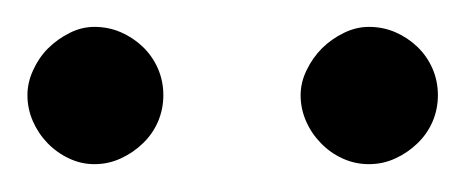

<svg xmlns="http://www.w3.org/2000/svg" viewBox="-20 -669 339 140"><path d="M99.1 -599.6Q99.1 -589.4 95.2 -580.3Q91.3 -571.3 84.2 -564.5Q77.1 -557.6 68.1 -553.5Q59.1 -549.3 48.8 -549.3Q39.1 -549.3 30.3 -553.5Q21.5 -557.6 14.6 -564.7Q7.8 -571.8 3.9 -580.8Q0 -589.8 0 -599.6Q0 -608.9 4.2 -617.9Q8.3 -627 15.1 -633.8Q22 -640.6 30.8 -645Q39.6 -649.4 48.8 -649.4Q59.1 -649.4 68.1 -645.5Q77.1 -641.6 84.2 -634.8Q91.3 -627.9 95.2 -618.9Q99.1 -609.9 99.1 -599.6ZM299.3 -599.6Q299.3 -589.4 295.4 -580.3Q291.5 -571.3 284.4 -564.5Q277.3 -557.6 268.3 -553.5Q259.3 -549.3 249 -549.3Q238.8 -549.3 229.7 -553.5Q220.7 -557.6 213.9 -564.7Q207 -571.8 203.1 -580.8Q199.2 -589.8 199.2 -599.6Q199.2 -608.9 203.6 -617.9Q208 -627 214.8 -633.8Q221.7 -640.6 230.7 -645Q239.7 -649.4 249 -649.4Q259.3 -649.4 268.3 -645.5Q277.3 -641.6 284.4 -634.8Q291.5 -627.9 295.4 -618.9Q299.3 -609.9 299.3 -599.6Z"/></svg>

Font: Doulos SIL Cyr
Style: Regular
Weight: 400
Designer: Walt Agee, Victor Gaultney, Peter Martin, Debbi Hosken, Becca Hirsbrunner
Foundry: SIL International
Version: Version 5.000